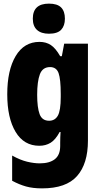

<svg xmlns="http://www.w3.org/2000/svg" viewBox="-20 -794 540 1059"><path d="M212 245Q161 245 123.5 234.5Q86 224 47 203V64Q92 89 130 98Q168 107 199 107Q253 107 282.5 84Q312 61 312 11V-6Q312 -23 312.5 -37Q313 -51 314 -66H309Q286 -23 259 -6.5Q232 10 197 10Q112 10 66 -66.5Q20 -143 20 -274Q20 -407 66.5 -485Q113 -563 198 -563Q234 -563 260.5 -545.5Q287 -528 312 -484H321L334 -553H465V-18Q465 109 405 177Q345 245 212 245ZM251 -128Q283 -128 299 -156Q315 -184 315 -259V-275Q315 -358 303 -391Q291 -424 256 -424Q215 -424 200 -384.5Q185 -345 185 -271Q185 -201 198.5 -164.5Q212 -128 251 -128ZM250 -608Q207 -608 184 -629Q161 -650 161 -691Q161 -774 250 -774Q296 -774 317 -753Q338 -732 338 -691Q338 -652 317.5 -630Q297 -608 250 -608Z"/></svg>

Font: Noto Sans Mono ExtraCondensed Black
Style: Regular
Weight: 900
Width: 2
Designer: Monotype Design Team
Foundry: Monotype Imaging Inc.
Version: Version 2.014